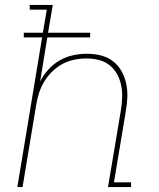

<svg xmlns="http://www.w3.org/2000/svg" viewBox="-20 -755 640 775"><path d="M50 0 150 -604H76V-623H153L169 -716H100V-735H193L174 -623H344V-604H171L142 -426Q155 -452 175.5 -474.5Q196 -497 221.5 -511.5Q247 -526 275 -532Q303 -538 331 -538Q359 -538 386 -531.5Q413 -525 434.5 -509Q456 -493 469.5 -469.5Q483 -446 489 -419Q495 -392 494 -363.5Q493 -335 488 -307L440 -19H509V0H416L468 -310Q472 -335 473 -361Q474 -387 469 -411Q464 -435 452.5 -456Q441 -477 422 -492Q403 -507 379 -513Q355 -519 329 -519Q305 -519 280 -514Q255 -509 232.5 -497Q210 -485 191 -466.5Q172 -448 158.5 -425.5Q145 -403 137.5 -379.5Q130 -356 126 -331L71 0Z"/></svg>

Font: Iosevka Slab Thin Extended
Style: Italic
Weight: 100
Width: 7
Italic angle: -9°
Monospace: yes
Designer: Belleve Invis
Foundry: Belleve Invis
Version: Version 11.1.0; ttfautohint (v1.8.3)